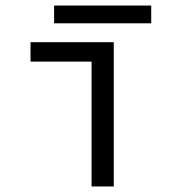

<svg xmlns="http://www.w3.org/2000/svg" viewBox="-20 -672 640 692"><path d="M310 0V-450H90V-520H390V0ZM175 -588V-652H525V-588Z"/></svg>

Font: M PLUS Code Latin 60
Style: Regular
Weight: 400
Width: 7
Monospace: yes
Designer: Coji Morishita
Foundry: UNDERFOREST DESIGN
Version: Version 1.005; ttfautohint (v1.8.3)